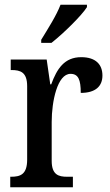

<svg xmlns="http://www.w3.org/2000/svg" viewBox="-20 -786 463 806"><path d="M153 -619V-606H196C247 -646 323 -721 345 -756V-766H234C217 -721 181 -665 153 -619ZM23 0H286V-44H262C226 -44 197 -52 197 -111V-274C197 -361 221 -476 276 -476C309 -476 319 -451 319 -396C381 -396 410 -424 410 -469C410 -515 382 -546 321 -546C250 -546 219 -497 195 -432H191L176 -536H25V-492H28C66 -492 94 -483 94 -424V-116C94 -53 65 -44 26 -44H23Z"/></svg>

Font: Noto Serif Myanmar Condensed Medium
Style: Regular
Weight: 500
Width: 3
Designer: Ben Mitchell and the Monotype Design Team
Foundry: Monotype Imaging Inc.
Version: Version 2.106